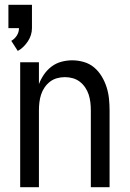

<svg xmlns="http://www.w3.org/2000/svg" viewBox="-20 -779 540 799"><path d="M64 0V-520H142V-429Q150 -450 163 -469Q176 -488 194.5 -502Q213 -516 235.5 -522Q258 -528 280 -528Q305 -528 329 -521Q353 -514 371.5 -498.5Q390 -483 403 -461.5Q416 -440 423.5 -416.5Q431 -393 433.5 -368.5Q436 -344 436 -320V0H358V-320Q358 -337 356 -353.5Q354 -370 349 -385.5Q344 -401 334.5 -415Q325 -429 312 -439Q299 -449 283 -453.5Q267 -458 250 -458Q233 -458 217 -453.5Q201 -449 188 -439Q175 -429 165.5 -415Q156 -401 151 -385.5Q146 -370 144 -353.5Q142 -337 142 -320V0ZM54 -567 27 -609Q41 -617 50 -631Q59 -645 59 -662H15V-759H113V-662Q113 -647 108.5 -633Q104 -619 96 -607Q88 -595 77.5 -584.5Q67 -574 54 -567Z"/></svg>

Font: Iosevka Fuck
Style: Regular
Weight: 400
Monospace: yes
Designer: Belleve Invis
Foundry: Belleve Invis
Version: Version 28.0.7; ttfautohint (v1.8.3)